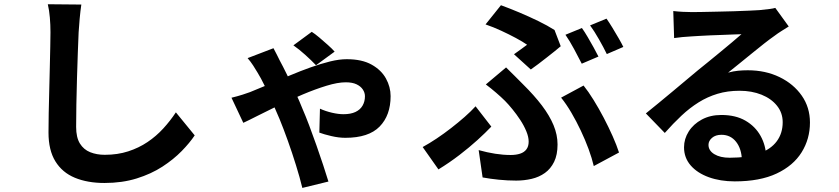

<svg xmlns="http://www.w3.org/2000/svg" viewBox="-20 -815 4040 924"><path d="M371.4 -793.1Q366.8 -761.8 363.5 -725.8Q360.2 -689.7 358.4 -659.6Q356.6 -619.5 354.5 -561Q352.4 -502.5 350.5 -438Q348.6 -373.6 347.5 -312Q346.4 -250.4 346.4 -204.1Q346.4 -153.7 364.5 -124.4Q382.7 -95 414 -82.5Q445.3 -70 484.1 -70Q545.9 -70 596.9 -86.6Q648 -103.1 689.8 -131.3Q731.6 -159.4 765.5 -196.4Q799.4 -233.4 826.4 -274.3L917 -163.5Q893.1 -127.7 854.3 -87.9Q815.4 -48.1 761.6 -13Q707.7 22 637.8 43.8Q567.9 65.6 482.7 65.6Q401.2 65.6 340.5 40.5Q279.8 15.4 246.6 -38.4Q213.4 -92.1 213.4 -177.1Q213.4 -217.6 214.4 -270.2Q215.4 -322.8 217 -379.8Q218.6 -436.9 219.7 -491.4Q220.9 -546 221.9 -590.1Q222.9 -634.3 222.9 -659.6Q222.9 -695.9 219.9 -730.5Q217 -765 210.1 -794.6Z M1500.8 -501Q1479 -524 1449.2 -550.9Q1419.4 -577.8 1392 -596.8L1480.3 -661.8Q1494.9 -652.8 1516.2 -634.9Q1537.5 -616.9 1557.9 -598.6Q1578.3 -580.4 1590.4 -566.5ZM1296.1 -583Q1303.4 -569.1 1312.2 -552.2Q1321 -535.2 1326 -524.4Q1340.8 -497.3 1361.2 -455.6Q1381.6 -413.8 1401.9 -369.8Q1422.2 -325.8 1436.1 -290.5Q1450.4 -257.9 1467.8 -211.9Q1485.2 -166 1502.6 -116.4Q1519.9 -66.9 1535.2 -20.9Q1550.6 25.1 1560.6 58.7L1435 89.4Q1422.8 38.9 1404.3 -20.4Q1385.9 -79.8 1365.1 -137.9Q1344.3 -196 1325.5 -241.8Q1309.8 -279.5 1291.1 -321.5Q1272.5 -363.6 1253.9 -401.9Q1235.3 -440.2 1219.4 -465.7Q1211.1 -480.2 1198.5 -499.5Q1185.9 -518.9 1171.6 -535.3ZM1094 -344.7Q1122.7 -351.6 1147.7 -359.6Q1172.7 -367.6 1182.9 -371.6Q1226.9 -389.2 1276.1 -410.1Q1325.3 -431.1 1375.7 -452.2Q1426 -473.4 1475.1 -490.9Q1524.3 -508.4 1568.4 -519.3Q1612.5 -530.1 1648.6 -530.1Q1721.8 -530.1 1768.4 -504Q1815 -477.9 1837.4 -437.2Q1859.8 -396.5 1859.8 -352.4Q1859.8 -260 1806.9 -205.9Q1754.1 -151.8 1641.9 -151.8Q1610 -151.8 1574.3 -160.2Q1538.6 -168.6 1516.8 -176.8L1519.8 -292Q1546.8 -279.7 1577.6 -272.5Q1608.5 -265.4 1633 -265.4Q1667.7 -265.4 1690.5 -276.1Q1713.4 -286.8 1724.8 -306.6Q1736.3 -326.4 1736.3 -351.8Q1736.3 -369 1726.1 -384.3Q1716 -399.6 1695.8 -409.3Q1675.6 -418.9 1643.9 -418.9Q1605.2 -418.9 1551.2 -402.3Q1497.1 -385.8 1437 -360.4Q1376.9 -335.1 1319.9 -307.4Q1263 -279.8 1218 -256.9Q1173.1 -234 1150.9 -223.9Z M2453.6 -553.9Q2471.7 -566.3 2488.9 -579.2Q2506.1 -592.1 2516.6 -599.7Q2495.4 -614.5 2462.6 -632.1Q2429.8 -649.7 2392.4 -667Q2354.9 -684.4 2316.7 -697.5L2390.8 -789.9Q2432.3 -774.7 2478.8 -755.2Q2525.4 -735.6 2570.2 -713.8Q2615.1 -692 2648.7 -670.5L2678.5 -592.5Q2668.9 -583.9 2651 -569.7Q2633.1 -555.5 2611.8 -538.7Q2590.4 -521.9 2570.1 -506.5Q2549.8 -491.2 2534.5 -480.6ZM2283.6 -92.6Q2324.9 -81.1 2363.3 -75.1Q2401.7 -69.1 2437.8 -69.1Q2463.5 -69.1 2483.1 -75.5Q2502.7 -81.9 2513.4 -96.3Q2524.2 -110.6 2524.2 -133.6Q2524.2 -156.2 2512.8 -183.5Q2501.5 -210.9 2483.6 -238Q2465.8 -265.1 2446.2 -289.1Q2426.7 -313.1 2410.3 -329.6Q2391.6 -348.2 2367.2 -369.1Q2342.9 -390.1 2318.1 -408.6L2415.5 -490.5Q2438.1 -468.2 2457.9 -448.6Q2477.8 -429 2496.9 -409.4Q2550.9 -356.1 2587.9 -307.4Q2624.8 -258.7 2644 -212.4Q2663.2 -166 2663.2 -119.7Q2663.2 -69.9 2646.7 -36.2Q2630.2 -2.5 2602.3 17.4Q2574.4 37.3 2538.6 45.7Q2502.7 54.1 2464.3 54.1Q2422.8 54.1 2380.9 49.9Q2338.9 45.7 2302.5 38.9ZM2837.6 -15.8Q2828.7 -53.7 2812.5 -97.9Q2796.2 -142 2775 -186.7Q2753.9 -231.4 2729.8 -272.5Q2705.8 -313.5 2680.3 -345.1L2788.4 -403.3Q2811.7 -374.4 2836.7 -333.8Q2861.8 -293.3 2885.4 -248.3Q2909 -203.2 2928.4 -159.6Q2947.8 -115.9 2959 -81ZM2344.5 -205.7Q2316.8 -176.5 2277.7 -141Q2238.6 -105.6 2191 -69Q2143.4 -32.5 2090 0.3L2014.1 -107.4Q2046.4 -124.9 2081.6 -148.5Q2116.9 -172.1 2151.3 -198.9Q2185.7 -225.6 2216.1 -252.3Q2246.4 -279 2268.7 -303.4ZM2780.4 -680.2Q2793.4 -662.2 2808.1 -637Q2822.9 -611.9 2836.7 -586.9Q2850.5 -561.9 2860 -542.8L2779.7 -508.5Q2764.1 -539.5 2742.6 -579.2Q2721.2 -618.9 2701.2 -647.7ZM2898.8 -725.3Q2912 -706.6 2927.4 -681.3Q2942.7 -656 2957 -631.4Q2971.3 -606.8 2979.8 -589.1L2900.3 -554.8Q2884.9 -586.5 2862.6 -625.7Q2840.4 -664.8 2819.8 -692.8Z M3220.1 -761.9Q3240.9 -759.4 3265.2 -758.1Q3289.4 -756.8 3310.9 -756.8Q3326.7 -756.8 3358.9 -757.4Q3391.1 -758 3431.5 -758.9Q3471.8 -759.7 3512.1 -760.9Q3552.4 -762.1 3584.8 -763.7Q3617.3 -765.3 3634.7 -766.3Q3665.8 -769.1 3683.8 -771.7Q3701.8 -774.2 3711.1 -777L3775.8 -687.6Q3758.8 -676.7 3741 -665.8Q3723.3 -654.8 3706.1 -641.7Q3685.9 -627.7 3657.7 -605.6Q3629.5 -583.4 3598.5 -558.1Q3567.4 -532.7 3537.7 -508.7Q3508 -484.6 3484 -465.5Q3509.2 -472.4 3532.2 -474.6Q3555.1 -476.8 3578.8 -476.8Q3663.7 -476.8 3731.4 -444Q3799 -411.2 3838.4 -354.8Q3877.9 -298.4 3877.9 -225.2Q3877.9 -146.4 3837.8 -82Q3797.7 -17.6 3717.5 20.1Q3637.2 57.9 3515.8 57.9Q3446.7 57.9 3391.2 37.9Q3335.7 17.8 3303.8 -19Q3271.9 -55.9 3271.9 -106Q3271.9 -146.5 3294.4 -182.2Q3316.9 -217.9 3357.6 -239.8Q3398.3 -261.7 3451.4 -261.7Q3520.3 -261.7 3567.6 -234.2Q3615 -206.7 3640.5 -160.6Q3666 -114.5 3667.1 -59.7L3550.4 -44.5Q3548.8 -99 3522.4 -132.6Q3495.9 -166.3 3451.9 -166.3Q3423.6 -166.3 3406.6 -151.6Q3389.6 -136.9 3389.6 -118Q3389.6 -90.1 3417.8 -73Q3445.9 -55.9 3491.4 -55.9Q3575.8 -55.9 3632.8 -76.3Q3689.8 -96.6 3718.2 -135.2Q3746.7 -173.7 3746.7 -226.8Q3746.7 -272 3719.3 -306.1Q3692 -340.3 3644.9 -359.3Q3597.8 -378.2 3539 -378.2Q3481.4 -378.2 3433 -363.6Q3384.6 -349 3342.1 -322.4Q3299.5 -295.8 3259.5 -258.3Q3219.5 -220.8 3179.3 -175.2L3088.2 -269.2Q3114.8 -290.6 3148.8 -318.5Q3182.8 -346.4 3218.2 -376Q3253.7 -405.6 3285.3 -432.2Q3317 -458.9 3338.8 -476.9Q3359.8 -493.9 3388 -516.7Q3416.3 -539.6 3446.2 -564.4Q3476.1 -589.2 3503.1 -611.7Q3530.1 -634.2 3548.3 -650.4Q3533.1 -650.2 3508.8 -649.1Q3484.6 -648 3456.2 -647Q3427.8 -646.1 3399.3 -644.9Q3370.7 -643.7 3346.2 -642.2Q3321.7 -640.7 3305.9 -639.7Q3285.9 -638.7 3263.7 -636.6Q3241.6 -634.5 3224.2 -631.8Z"/></svg>

Font: Noto Sans TC
Style: Regular
Weight: 100
Designer: Ryoko NISHIZUKA 西塚涼子 (kana, bopomofo & ideographs); Paul D. Hunt (Latin, Greek & Cyrillic); Sandoll Communications 산돌커뮤니
Foundry: Adobe
Version: Version 2.004;hotconv 1.0.118;makeotfexe 2.5.65603